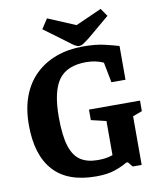

<svg xmlns="http://www.w3.org/2000/svg" viewBox="-93 -917 834 1008"><g transform="rotate(-10 324.0 -413.0)"><path d="M338 18Q186 18 111 -65.5Q36 -149 36 -308Q36 -395 61 -461.5Q86 -528 133 -573.5Q180 -619 244.5 -642.5Q309 -666 386 -666Q454 -666 500.5 -655Q547 -644 577 -635V-455H502L481 -563Q462 -572 438.5 -577Q415 -582 389 -582Q287 -582 242.5 -521Q198 -460 198 -322Q198 -223 216 -167Q234 -111 270 -88Q306 -65 361 -65Q378 -65 393 -66.5Q408 -68 420 -71Q432 -74 441 -77V-259L361 -278V-334H633V-278L583 -259V0H535L514 -26H505Q477 -9 437.5 4.5Q398 18 338 18ZM368 -672Q358 -672 345 -680Q332 -688 316 -701L193 -792L227 -844L374 -782L513 -844L542 -802L423 -702Q406 -689 393.5 -680.5Q381 -672 368 -672Z"/></g></svg>

Font: Faustina
Style: Bold
Weight: 700
Designer: Alfonso Garcia
Foundry: http://www.omnibus-type.com
Version: Version 1.200